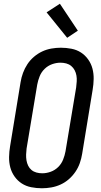

<svg xmlns="http://www.w3.org/2000/svg" viewBox="-20 -998 540 1026"><path d="M204 8Q175 8 147 2.5Q119 -3 96.5 -17.5Q74 -32 58 -54.5Q42 -77 35 -103.5Q28 -130 28.5 -159Q29 -188 34 -217L90 -559Q94 -584 103 -608.5Q112 -633 126.5 -655Q141 -677 161.5 -694.5Q182 -712 205.5 -723Q229 -734 254.5 -738.5Q280 -743 305 -743Q334 -743 362 -737.5Q390 -732 412.5 -717.5Q435 -703 451 -680.5Q467 -658 474 -631.5Q481 -605 480.5 -576Q480 -547 475 -518L419 -176Q415 -151 406.5 -126.5Q398 -102 383 -80Q368 -58 348 -40.5Q328 -23 304 -12Q280 -1 254.5 3.5Q229 8 204 8ZM206 -72Q228 -72 250.5 -80Q273 -88 290.5 -105Q308 -122 317 -144.5Q326 -167 330 -189L387 -531Q389 -547 390 -563Q391 -579 388.5 -594Q386 -609 379 -622.5Q372 -636 360.5 -645.5Q349 -655 334 -659Q319 -663 303 -663Q281 -663 258.5 -655Q236 -647 218.5 -630Q201 -613 192 -590.5Q183 -568 179 -546L122 -204Q120 -188 119.5 -172Q119 -156 121.5 -141Q124 -126 130.5 -112.5Q137 -99 148.5 -89.5Q160 -80 175 -76Q190 -72 206 -72ZM339 -796 229 -932 300 -978 396 -834Z"/></svg>

Font: Iosevka SS18 Medium
Style: Italic
Weight: 500
Italic angle: -9°
Monospace: yes
Designer: Belleve Invis
Foundry: Belleve Invis
Version: Version 25.1.1; ttfautohint (v1.8.4)